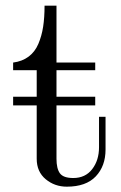

<svg xmlns="http://www.w3.org/2000/svg" viewBox="-20 -665 436 692"><path d="M27.3 -285.2V-316.4H112.3V-412.1H27.3V-439.5Q60.1 -443.8 83 -460.9Q106 -478 118.2 -506.8Q130.4 -535.6 135.5 -568.8Q140.6 -602.1 140.6 -644.5H183.6V-439.5H323.2V-412.1H183.6V-316.4H323.2V-285.2H183.6V-92.8Q183.6 -57.1 196 -40.3Q208.5 -23.4 244.1 -23.4Q287.6 -23.4 312.3 -55.4Q336.9 -87.4 336.9 -134.3V-244.1H360.4V-126Q360.4 -66.4 325.2 -29.3Q290 7.8 220.7 7.8Q177.2 7.8 144.8 -19Q112.3 -45.9 112.3 -92.8V-285.2Z"/></svg>

Font: Theano Modern
Style: Regular
Weight: 400
Designer: Alexey Kryukov
Version: Version 2.00